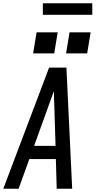

<svg xmlns="http://www.w3.org/2000/svg" viewBox="-35 -1145 580 1165"><path d="M-15 0 263 -735H368L403 0H309L304 -180H143L78 0ZM302 -260 295 -490Q294 -516 293 -541.5Q292 -567 292 -592Q283 -567 273.5 -541.5Q264 -516 255 -490L172 -260ZM366 -821 387 -949H515L494 -821ZM166 -821 187 -949H315L294 -821ZM525 -1055H225V-1125H525Z"/></svg>

Font: Iosevka SS04 Medium Oblique
Style: Regular
Weight: 500
Italic angle: -9°
Monospace: yes
Designer: Belleve Invis
Foundry: Belleve Invis
Version: Version 19.0.0; ttfautohint (v1.8.4)